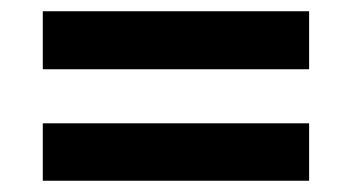

<svg xmlns="http://www.w3.org/2000/svg" viewBox="-20 -452 625 341"><path d="M56 -329V-432H529V-329ZM56 -131V-233H529V-131Z"/></svg>

Font: Readex Pro Medium
Style: Regular
Weight: 500
Designer: Bonnie Shaver-Troup, Thomas Jockin
Foundry: Lexend
Version: Version 1.204